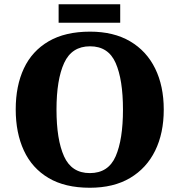

<svg xmlns="http://www.w3.org/2000/svg" viewBox="-20 -874 845 904"><path d="M403 10Q286 10 208.5 -36Q131 -82 92.5 -165Q54 -248 54 -359Q54 -470 92.5 -552Q131 -634 209 -679.5Q287 -725 404 -725Q515 -725 592.5 -679.5Q670 -634 710.5 -551.5Q751 -469 751 -358Q751 -247 710.5 -164.5Q670 -82 592.5 -36Q515 10 403 10ZM403 -59Q490 -59 524.5 -138Q559 -217 559 -358Q559 -499 524.5 -577.5Q490 -656 404 -656Q318 -656 282 -577.5Q246 -499 246 -358Q246 -217 281.5 -138Q317 -59 403 -59ZM256 -767V-854H546V-767Z"/></svg>

Font: Noto Serif Sinhala ExtraBold
Style: Regular
Weight: 800
Designer: Jelle Bosma - Monotype Design Team
Foundry: Monotype Imaging Inc.
Version: Version 2.007; ttfautohint (v1.8.4.7-5d5b)